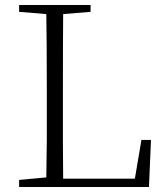

<svg xmlns="http://www.w3.org/2000/svg" viewBox="-20 -743 659 763"><path d="M580 -187 572 0H56V-28L164 -38Q165 -103 166 -185V-390Q166 -590 164 -687L56 -696V-723H340V-696L231 -687Q230 -589 230 -369V-179Q230 -99 231 -33H516L542 -187Z"/></svg>

Font: Source Han Serif SC ExtraLight
Style: Regular
Weight: 250
Designer: Ryoko NISHIZUKA  (kana & ideographs); Frank Grießhammer (Latin, Greek & Cyrillic); Wenlong ZHANG  (bopomofo); Sandoll Co
Foundry: Adobe Systems Incorporated
Version: Version 1.001 October 20, 2017